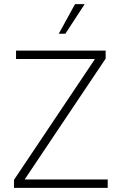

<svg xmlns="http://www.w3.org/2000/svg" viewBox="-20 -914 593 934"><path d="M48 0V-39L442 -627H58V-668H494V-629L100 -41H504V0ZM266 -750 345 -894H392L298 -750Z"/></svg>

Font: Gantari ExtraLight
Style: Regular
Weight: 250
Designer: Anugrah Pasau
Foundry: Lafontype
Version: Version 1.000